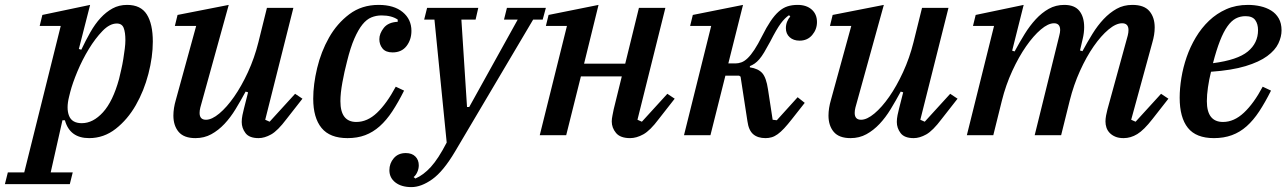

<svg xmlns="http://www.w3.org/2000/svg" viewBox="-106 -552 5261 784"><path d="M-74 152H-7L142 -446H56L67 -491L262 -532L216 -352L226 -349Q244 -387 263 -420.5Q282 -454 304.5 -478.5Q327 -503 353.5 -517.5Q380 -532 413 -532Q469 -532 493.5 -493Q518 -454 518 -382Q518 -320 500 -250.5Q482 -181 448.5 -122.5Q415 -64 366.5 -26Q318 12 258 12Q179 12 159 -61H149L101 152H191L179 200H-86ZM228 -49Q274 -49 314.5 -93.5Q355 -138 380 -229Q384 -246 389 -267.5Q394 -289 397.5 -311Q401 -333 403.5 -353Q406 -373 406 -388Q406 -420 399 -438Q392 -456 371 -456Q342 -456 312.5 -425.5Q283 -395 256.5 -351.5Q230 -308 210 -260Q190 -212 181 -177L176 -157Q164 -109 176 -79Q188 -49 228 -49Z M692 12Q645 12 623.5 -13.5Q602 -39 602 -80Q602 -95 604.5 -111Q607 -127 612 -144L695 -446H608L619 -491L828 -532L712 -113Q709 -101 709 -91Q709 -63 735 -63Q759 -63 789.5 -88.5Q820 -114 850 -157Q880 -200 906.5 -257.5Q933 -315 949 -379L984 -520H1092L977 -63L995 -55L1099 -169L1129 -149L1064 -66Q1028 -18 1001 -3Q974 12 950 12Q912 12 896.5 -8.5Q881 -29 881 -54Q881 -67 884 -82Q887 -97 890 -108L907 -175L897 -178Q877 -141 856 -106.5Q835 -72 810.5 -46Q786 -20 757 -4Q728 12 692 12Z M1313 12Q1241 12 1207 -29.5Q1173 -71 1173 -149Q1173 -207 1189 -274Q1205 -341 1237.5 -398.5Q1270 -456 1320.5 -494Q1371 -532 1440 -532Q1503 -532 1538.5 -502.5Q1574 -473 1574 -426Q1574 -390 1554 -364Q1534 -338 1497 -338Q1469 -338 1456 -354Q1443 -370 1443 -392Q1443 -415 1461 -438Q1479 -461 1518 -463V-472Q1493 -489 1452 -489Q1430 -489 1410.5 -481Q1391 -473 1374 -452Q1357 -431 1341 -394.5Q1325 -358 1311 -301Q1300 -259 1292 -215Q1284 -171 1284 -139Q1284 -54 1349 -54Q1394 -54 1433.5 -91.5Q1473 -129 1510 -198L1544 -182Q1520 -134 1496 -97.5Q1472 -61 1444.5 -36.5Q1417 -12 1385 0Q1353 12 1313 12Z M1574 212Q1533 212 1508.5 193Q1484 174 1484 143Q1484 115 1502 94Q1520 73 1551 73Q1576 73 1590 87Q1604 101 1604 123Q1604 137 1598 150.5Q1592 164 1583 171L1590 177Q1623 163 1653.5 129.5Q1684 96 1718 30L1668 -472H1626L1638 -520H1847L1836 -472H1778L1801 -115H1810L2008 -472H1952L1964 -520H2123L2110 -472H2071L1752 67Q1704 148 1659 180Q1614 212 1574 212Z M2467 12Q2427 12 2409.5 -9Q2392 -30 2392 -56Q2392 -67 2395 -81Q2398 -95 2400 -106L2433 -240H2266L2206 0H2098L2209 -446H2123L2134 -491L2338 -532L2279 -292H2447L2503 -520H2611L2497 -63L2515 -55L2619 -169L2649 -149L2584 -66Q2549 -19 2521 -3.5Q2493 12 2467 12Z M3020 12Q2988 12 2969.5 -4Q2951 -20 2946 -57L2918 -239L2912 -243H2856L2795 0H2687L2798 -446H2712L2723 -491L2928 -532L2868 -293H2897Q2909 -293 2921.5 -297.5Q2934 -302 2947 -314.5Q2960 -327 2974.5 -349Q2989 -371 3006 -405Q3024 -441 3040.5 -465.5Q3057 -490 3074 -505Q3091 -520 3109.5 -526Q3128 -532 3151 -532Q3187 -532 3208.5 -513Q3230 -494 3230 -462Q3230 -432 3210.5 -409Q3191 -386 3159 -386Q3134 -386 3118.5 -400Q3103 -414 3103 -437Q3103 -451 3108 -463.5Q3113 -476 3121 -484L3116 -490Q3099 -479 3082 -456Q3065 -433 3039 -382Q3025 -356 3014.5 -338.5Q3004 -321 2994.5 -310Q2985 -299 2975.5 -292.5Q2966 -286 2956 -282V-277Q2990 -272 3006.5 -253.5Q3023 -235 3030 -187L3049 -63L3066 -61L3151 -155L3180 -132L3128 -66Q3110 -43 3096 -28Q3082 -13 3069.5 -4Q3057 5 3045 8.5Q3033 12 3020 12Z M3367 12Q3320 12 3298.5 -13.5Q3277 -39 3277 -80Q3277 -95 3279.5 -111Q3282 -127 3287 -144L3370 -446H3283L3294 -491L3503 -532L3387 -113Q3384 -101 3384 -91Q3384 -63 3410 -63Q3434 -63 3464.5 -88.5Q3495 -114 3525 -157Q3555 -200 3581.5 -257.5Q3608 -315 3624 -379L3659 -520H3767L3652 -63L3670 -55L3774 -169L3804 -149L3739 -66Q3703 -18 3676 -3Q3649 12 3625 12Q3587 12 3571.5 -8.5Q3556 -29 3556 -54Q3556 -67 3559 -82Q3562 -97 3565 -108L3582 -175L3572 -178Q3552 -141 3531 -106.5Q3510 -72 3485.5 -46Q3461 -20 3432 -4Q3403 12 3367 12Z M4482 12Q4462 12 4448 6Q4434 0 4425 -9.5Q4416 -19 4412 -31Q4408 -43 4408 -56Q4408 -67 4410.5 -80.5Q4413 -94 4416 -105L4499 -407Q4502 -419 4502 -429Q4502 -457 4476 -457Q4451 -457 4420.5 -431.5Q4390 -406 4360 -363Q4330 -320 4304 -262.5Q4278 -205 4262 -141L4227 0H4119L4219 -405Q4223 -420 4223 -429Q4223 -457 4198 -457Q4174 -457 4144 -431.5Q4114 -406 4084 -363Q4054 -320 4027.5 -262.5Q4001 -205 3985 -141L3950 0H3842L3953 -446H3867L3878 -491L4074 -532L4027 -345L4037 -342Q4057 -379 4078 -413Q4099 -447 4123.5 -473.5Q4148 -500 4176.5 -516Q4205 -532 4240 -532Q4282 -532 4301.5 -507.5Q4321 -483 4321 -441Q4321 -418 4315 -393L4304 -346L4314 -343Q4334 -380 4355 -414Q4376 -448 4400.5 -474Q4425 -500 4453.5 -516Q4482 -532 4518 -532Q4566 -532 4587.5 -506.5Q4609 -481 4609 -440Q4609 -425 4606.5 -409.5Q4604 -394 4599 -377L4513 -63L4531 -55L4635 -169L4665 -149L4600 -66Q4565 -21 4538 -4.5Q4511 12 4482 12Z M4851 12Q4778 12 4744.5 -30Q4711 -72 4711 -153Q4711 -191 4718 -234Q4725 -277 4739.5 -319Q4754 -361 4777 -399.5Q4800 -438 4831 -467.5Q4862 -497 4901.5 -514.5Q4941 -532 4990 -532Q5016 -532 5040.5 -526.5Q5065 -521 5084.5 -509Q5104 -497 5115.5 -477Q5127 -457 5127 -428Q5127 -402 5114 -374.5Q5101 -347 5068.5 -323Q5036 -299 4980 -282Q4924 -265 4839 -259Q4831 -227 4826.5 -195.5Q4822 -164 4822 -139Q4822 -54 4888 -54Q4933 -54 4973.5 -92Q5014 -130 5050 -198L5084 -182Q5060 -134 5036 -97.5Q5012 -61 4984.5 -36.5Q4957 -12 4924 0Q4891 12 4851 12ZM4847 -294Q4947 -307 4989 -341.5Q5031 -376 5031 -429Q5031 -454 5019.5 -470Q5008 -486 4980 -486Q4958 -486 4940 -476.5Q4922 -467 4906 -444.5Q4890 -422 4875.5 -385Q4861 -348 4847 -294Z"/></svg>

Font: IBM Plex Serif Medm
Style: Italic
Weight: 500
Italic angle: -14°
Designer: Mike Abbink, Paul van der Laan, Pieter van Rosmalen
Foundry: Bold Monday
Version: Version 3.001